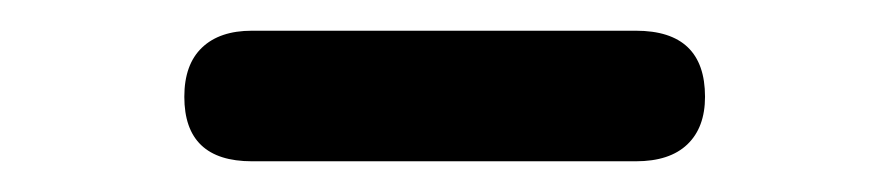

<svg xmlns="http://www.w3.org/2000/svg" viewBox="-20 -716 579 125"><path d="M144 -611Q100 -611 100 -653Q100 -674 111.5 -685Q123 -696 144 -696H394Q439 -696 439 -653Q439 -633 427.5 -622Q416 -611 394 -611Z"/></svg>

Font: Nunito ExtraLight ExtraBold
Style: Regular
Weight: 800
Version: Version 3.602